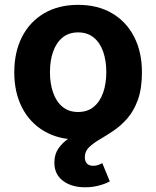

<svg xmlns="http://www.w3.org/2000/svg" viewBox="-20 -573 653 803"><path d="M306.7 10.7Q224.6 10.7 164.6 -24.6Q104.6 -59.9 72.1 -123.3Q39.7 -186.6 39.7 -270.6Q39.7 -355.2 72.1 -418.7Q104.6 -482.2 164.6 -517.4Q224.6 -552.7 306.7 -552.7Q389.1 -552.7 448.9 -517.4Q508.7 -482.2 541.2 -418.7Q573.6 -355.2 573.6 -270.6Q573.6 -186.6 541.2 -123.3Q508.7 -59.9 448.9 -24.6Q389.1 10.7 306.7 10.7ZM306.7 -104.6Q345.8 -104.6 372.1 -126.3Q398.4 -148.1 411.5 -185.8Q424.6 -223.5 424.6 -271.1Q424.6 -319.2 411.5 -356.8Q398.4 -394.3 372.1 -415.9Q345.8 -437.5 306.7 -437.5Q267.6 -437.5 241.4 -415.9Q215.2 -394.3 202.1 -356.9Q188.9 -319.5 188.9 -271.1Q188.9 -223.5 202.1 -185.8Q215.2 -148.1 241.4 -126.3Q267.6 -104.6 306.7 -104.6ZM336.1 210.3Q279.2 210.3 243.3 183.2Q207.4 156.2 207.4 107.1Q207.4 73.7 223.3 49.6Q239.3 25.6 265.7 6.9Q292.1 -11.9 323.7 -29.6Q355.2 -47.3 386.5 -67.6Q417.8 -88 444.2 -115.1Q470.6 -142.1 486.6 -180Q502.6 -217.9 502.6 -270.6H573.6Q573.6 -201.8 556.4 -154.9Q539.2 -108 512.1 -77.2Q484.9 -46.4 454.2 -25.9Q423.5 -5.3 396.3 10.6Q369.2 26.5 352 43.3Q334.8 60.2 334.8 84.5Q334.8 101.2 343.6 110.8Q352.4 120.4 370 120.4Q380.5 120.4 389.8 117.3Q399.1 114.2 407.8 109.1L439.2 185.6Q421.2 195.7 393.8 203Q366.4 210.3 336.1 210.3Z"/></svg>

Font: Adwaita Sans
Style: Regular
Weight: 400
Designer: Rasmus Andersson
Foundry: rsms
Version: Version 4.001;git-9221beed3